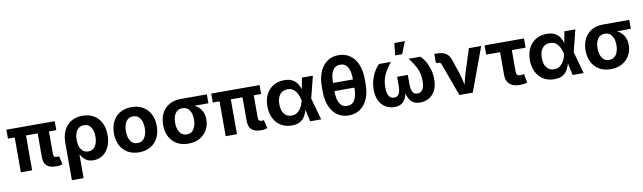

<svg xmlns="http://www.w3.org/2000/svg" viewBox="-48 -1460 7895 2357"><g transform="rotate(-10 3899.5 -281.5)"><path d="M543.9 3.4Q460.4 3.4 424.1 -32.7Q387.7 -68.8 387.7 -141.6V-434.6H242.2V0H101.6V-434.6H17.6V-545.9H620.1V-434.6H528.3V-159.7Q528.3 -133.3 537.4 -121.3Q546.4 -109.4 568.8 -109.4Q580.6 -109.4 586.9 -110.4Q593.3 -111.3 598.1 -112.8L621.6 -8.3Q610.4 -4.4 590.1 -0.5Q569.8 3.4 543.9 3.4Z M701.7 204.1V-264.6Q701.7 -350.6 733.2 -415.5Q764.6 -480.5 823.7 -516.6Q882.8 -552.7 965.8 -552.7Q1044.9 -552.7 1104.2 -518.6Q1163.6 -484.4 1196.5 -420.4Q1229.5 -356.4 1229.5 -266.6Q1229.5 -180.7 1200.2 -118.9Q1170.9 -57.1 1120.6 -23.9Q1070.3 9.3 1007.3 9.3Q962.9 9.3 932.1 -5.9Q901.4 -21 882.1 -43.2Q862.8 -65.4 852.5 -87.4H848.1V204.1ZM962.4 -108.4Q1019.5 -108.4 1049.6 -154.3Q1079.6 -200.2 1079.6 -273.4Q1079.6 -344.7 1050.3 -390.1Q1021 -435.5 963.4 -435.5Q906.7 -435.5 875.7 -391.6Q844.7 -347.7 844.7 -273.4Q844.7 -199.2 875.5 -153.8Q906.2 -108.4 962.4 -108.4Z M1576.2 10.7Q1494.1 10.7 1434.1 -24.7Q1374 -60.1 1341.6 -123.3Q1309.1 -186.5 1309.1 -270.5Q1309.1 -355 1341.6 -418.5Q1374 -481.9 1434.1 -517.3Q1494.1 -552.7 1576.2 -552.7Q1658.2 -552.7 1718.3 -517.3Q1778.3 -481.9 1810.8 -418.5Q1843.3 -355 1843.3 -270.5Q1843.3 -186.5 1810.8 -123.3Q1778.3 -60.1 1718.3 -24.7Q1658.2 10.7 1576.2 10.7ZM1576.2 -104.5Q1634.8 -104.5 1664.6 -151.9Q1694.3 -199.2 1694.3 -271Q1694.3 -343.3 1664.6 -390.4Q1634.8 -437.5 1576.2 -437.5Q1517.6 -437.5 1488 -390.4Q1458.5 -343.3 1458.5 -271Q1458.5 -199.2 1488 -151.9Q1517.6 -104.5 1576.2 -104.5Z M2189.5 10.7Q2106.9 10.7 2047.1 -24.2Q1987.3 -59.1 1954.8 -121.8Q1922.4 -184.6 1922.4 -268.6Q1922.4 -352.5 1954.8 -414.8Q1987.3 -477.1 2047.4 -511.5Q2107.4 -545.9 2189.5 -545.9H2516.1V-434.6H2343.3Q2396.5 -408.2 2426.5 -360.1Q2456.5 -312 2456.5 -243.2Q2456.5 -171.4 2424.1 -114Q2391.6 -56.6 2331.8 -22.9Q2272 10.7 2189.5 10.7ZM2189.5 -430.7Q2130.9 -430.7 2101.3 -386Q2071.8 -341.3 2071.8 -268.6Q2071.8 -197.3 2101.3 -150.9Q2130.9 -104.5 2189.5 -104.5Q2248 -104.5 2277.8 -150.9Q2307.6 -197.3 2307.6 -268.6Q2307.6 -341.3 2277.8 -386Q2248 -430.7 2189.5 -430.7Z M3097.2 3.4Q3013.7 3.4 2977.3 -32.7Q2940.9 -68.8 2940.9 -141.6V-434.6H2795.4V0H2654.8V-434.6H2570.8V-545.9H3173.3V-434.6H3081.5V-159.7Q3081.5 -133.3 3090.6 -121.3Q3099.6 -109.4 3122.1 -109.4Q3133.8 -109.4 3140.1 -110.4Q3146.5 -111.3 3151.4 -112.8L3174.8 -8.3Q3163.6 -4.4 3143.3 -0.5Q3123 3.4 3097.2 3.4Z M3478 11.7Q3401.4 11.7 3343.8 -23.7Q3286.1 -59.1 3254.2 -122.6Q3222.2 -186 3222.2 -271Q3222.2 -356.4 3254.4 -419.7Q3286.6 -482.9 3344.5 -517.8Q3402.3 -552.7 3480 -552.7Q3543.9 -552.7 3583 -530.8Q3622.1 -508.8 3643.3 -475.1Q3664.6 -441.4 3674.8 -405.8L3701.7 -545.9H3837.9L3769 -272.9L3845.2 0H3707.5L3675.3 -150.4Q3665.5 -112.8 3645.3 -75.4Q3625 -38.1 3585.4 -13.2Q3545.9 11.7 3478 11.7ZM3648.9 -272.9V-274.4Q3640.6 -314.5 3623 -351.3Q3605.5 -388.2 3575.9 -411.9Q3546.4 -435.5 3501 -435.5Q3439.9 -435.5 3405.5 -392.3Q3371.1 -349.1 3371.1 -272Q3371.1 -195.3 3404.5 -151.9Q3438 -108.4 3496.6 -108.4Q3542.5 -108.4 3573.5 -133.1Q3604.5 -157.7 3623 -195.6Q3641.6 -233.4 3648.9 -271.5Z M4189.9 11.7Q4107.9 11.7 4047.9 -30.5Q3987.8 -72.8 3955.1 -150.6Q3922.4 -228.5 3922.4 -335V-392.6Q3922.4 -499 3955.1 -576.9Q3987.8 -654.8 4047.9 -697Q4107.9 -739.3 4189.9 -739.3Q4272 -739.3 4332.3 -697Q4392.6 -654.8 4425.3 -576.9Q4458 -499 4458 -392.6V-335Q4458 -228.5 4425.3 -150.6Q4392.6 -72.8 4332.3 -30.5Q4272 11.7 4189.9 11.7ZM4189.9 -106.9Q4314 -106.9 4314.5 -313H4065.4Q4065.9 -106.9 4189.9 -106.9ZM4065.4 -414.6H4314.5Q4314 -620.6 4189.9 -620.6Q4065.9 -620.6 4065.4 -414.6Z M4759.8 7.8Q4699.7 7.8 4650.4 -21Q4601.1 -49.8 4572 -106.2Q4543 -162.6 4543 -244.6Q4543 -312.5 4561.3 -371.8Q4579.6 -431.2 4607.2 -476.3Q4634.8 -521.5 4662.1 -545.9H4811Q4759.8 -484.9 4723.9 -413.8Q4688 -342.8 4688 -248Q4688 -106.9 4775.4 -106.9Q4853.5 -106.9 4853.5 -233.9V-352.5H4987.3V-233.9Q4987.3 -106.9 5064 -106.9Q5152.8 -106.9 5152.8 -248Q5152.8 -344.2 5116.2 -415.5Q5079.6 -486.8 5029.8 -545.9H5178.2Q5205.1 -522 5232.7 -477.3Q5260.3 -432.6 5278.8 -373Q5297.4 -313.5 5297.4 -244.6Q5297.4 -162.1 5268.3 -106Q5239.3 -49.8 5189.9 -21Q5140.6 7.8 5079.6 7.8Q5008.8 7.8 4971.4 -30.5Q4934.1 -68.8 4919.4 -133.8Q4904.8 -68.4 4867.2 -30.3Q4829.6 7.8 4759.8 7.8ZM4876 -615.2 4892.1 -767.1H5023.9L4962.9 -615.2Z M5567.9 0 5418.9 -407.7Q5409.2 -435.1 5377.4 -435.1H5352.1V-549.8H5379.9Q5453.6 -549.8 5495.8 -522.7Q5538.1 -495.6 5557.1 -434.1L5614.3 -262.7Q5626 -225.6 5635.3 -188.7Q5644.5 -151.9 5653.3 -113.8Q5661.6 -151.9 5670.9 -189Q5680.2 -226.1 5691.9 -262.7L5782.7 -545.9H5936L5734.9 0Z M6319.8 7.8Q6237.8 7.8 6194.3 -32Q6150.9 -71.8 6150.9 -147V-430.7H5978.5V-545.9H6469.2V-430.7H6297.4V-159.7Q6297.4 -108.9 6346.7 -108.9Q6355.5 -108.9 6370.4 -111.1Q6385.3 -113.3 6393.6 -115.2L6414.1 -5.4Q6390.1 1.5 6366.2 4.6Q6342.3 7.8 6319.8 7.8Z M6750 11.7Q6673.3 11.7 6615.7 -23.7Q6558.1 -59.1 6526.1 -122.6Q6494.1 -186 6494.1 -271Q6494.1 -356.4 6526.4 -419.7Q6558.6 -482.9 6616.5 -517.8Q6674.3 -552.7 6752 -552.7Q6815.9 -552.7 6855 -530.8Q6894 -508.8 6915.3 -475.1Q6936.5 -441.4 6946.8 -405.8L6973.6 -545.9H7109.9L7041 -272.9L7117.2 0H6979.5L6947.3 -150.4Q6937.5 -112.8 6917.2 -75.4Q6897 -38.1 6857.4 -13.2Q6817.9 11.7 6750 11.7ZM6920.9 -272.9V-274.4Q6912.6 -314.5 6895 -351.3Q6877.4 -388.2 6847.9 -411.9Q6818.4 -435.5 6772.9 -435.5Q6711.9 -435.5 6677.5 -392.3Q6643.1 -349.1 6643.1 -272Q6643.1 -195.3 6676.5 -151.9Q6710 -108.4 6768.6 -108.4Q6814.5 -108.4 6845.5 -133.1Q6876.5 -157.7 6895 -195.6Q6913.6 -233.4 6920.9 -271.5Z M7455.1 10.7Q7372.6 10.7 7312.7 -24.2Q7252.9 -59.1 7220.5 -121.8Q7188 -184.6 7188 -268.6Q7188 -352.5 7220.5 -414.8Q7252.9 -477.1 7313 -511.5Q7373 -545.9 7455.1 -545.9H7781.7V-434.6H7608.9Q7662.1 -408.2 7692.1 -360.1Q7722.2 -312 7722.2 -243.2Q7722.2 -171.4 7689.7 -114Q7657.2 -56.6 7597.4 -22.9Q7537.6 10.7 7455.1 10.7ZM7455.1 -430.7Q7396.5 -430.7 7366.9 -386Q7337.4 -341.3 7337.4 -268.6Q7337.4 -197.3 7366.9 -150.9Q7396.5 -104.5 7455.1 -104.5Q7513.7 -104.5 7543.5 -150.9Q7573.2 -197.3 7573.2 -268.6Q7573.2 -341.3 7543.5 -386Q7513.7 -430.7 7455.1 -430.7Z"/></g></svg>

Font: Inter
Style: Bold
Weight: 700
Designer: Rasmus Andersson
Foundry: rsms
Version: Version 4.001;git-9221beed3